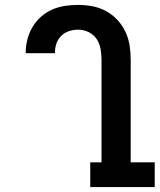

<svg xmlns="http://www.w3.org/2000/svg" viewBox="-20 -763 651 783"><path d="M348 0V-101H394V-520Q394 -542 390 -564Q386 -586 374 -604Q362 -622 341.5 -632Q321 -642 299 -642Q280 -642 261.5 -636Q243 -630 229.5 -616.5Q216 -603 210 -585Q204 -567 204 -548V-546H85V-550Q85 -577 92 -603.5Q99 -630 113 -653.5Q127 -677 147.5 -695Q168 -713 193 -724Q218 -735 245 -739Q272 -743 299 -743Q328 -743 357 -737.5Q386 -732 412 -718Q438 -704 458.5 -682Q479 -660 491.5 -633.5Q504 -607 508.5 -578Q513 -549 513 -520V-101H611V0Z"/></svg>

Font: Iosevka HT Extended
Style: Bold
Weight: 700
Width: 7
Monospace: yes
Designer: Belleve Invis
Foundry: Belleve Invis
Version: Version 32.3.0; ttfautohint (v1.8.4)